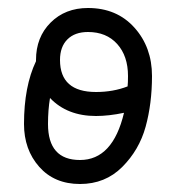

<svg xmlns="http://www.w3.org/2000/svg" viewBox="-20 -460 440 480"><path d="M360 -270Q360 -201 344 -143Q328 -85 285.5 -42.5Q243 0 180 0Q116 0 78 -43Q40 -86 40 -150Q40 -244 70 -307V-310Q70 -367 106.5 -403.5Q143 -440 200 -440Q272 -440 316 -391Q360 -342 360 -270ZM130 -310Q130 -230 220 -230Q263 -230 299 -244Q300 -253 300 -270Q300 -320 273 -350Q246 -380 200 -380Q167 -380 148.5 -361.5Q130 -343 130 -310ZM220 -170Q148 -170 105 -215Q100 -185 100 -150Q100 -60 180 -60Q262 -60 290 -178Q252 -170 220 -170Z"/></svg>

Font: Pecita
Style: Book
Weight: 400
Width: 7
Version: Version 4.3